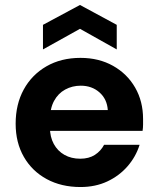

<svg xmlns="http://www.w3.org/2000/svg" viewBox="-20 -741 634 773"><path d="M304 12Q227 12 168 -20Q109 -52 76 -109.5Q43 -167 43 -243Q43 -321 75.5 -380.5Q108 -440 167 -474Q226 -508 304 -508Q378 -508 435 -476Q492 -444 524 -388.5Q556 -333 556 -262Q556 -252 556 -239.5Q556 -227 554 -214H143V-298H414Q411 -342 380.5 -369Q350 -396 305 -396Q271 -396 242.5 -380.5Q214 -365 197.5 -334.5Q181 -304 181 -257V-228Q181 -190 196.5 -161.5Q212 -133 239.5 -117.5Q267 -102 303 -102Q338 -102 362 -117.5Q386 -133 399 -158H542Q527 -110 493.5 -71.5Q460 -33 412 -10.5Q364 12 304 12ZM153 -542V-641L302 -721L450 -641V-542L302 -625Z"/></svg>

Font: DM Sans 28pt ExtraBold
Style: Regular
Weight: 800
Version: Version 4.004;gftools[0.9.30]